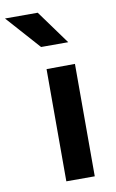

<svg xmlns="http://www.w3.org/2000/svg" viewBox="-161 -830 530 878"><g transform="rotate(-10 103.5 -391.0)"><path d="M206 -522V0H74V-521ZM-73 -782H79L193 -625H67Z"/></g></svg>

Font: AmikoBold
Style: Bold
Weight: 700
Designer: Pablo Impallari, Rodrigo Fuenzalida, Andres Torresi
Foundry: Impallari Type
Version: Version 1.000; ttfautohint (v1.3)